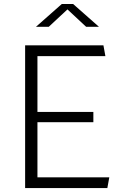

<svg xmlns="http://www.w3.org/2000/svg" viewBox="-20 -962 660 982"><path d="M108.5 0H529L539 -55H171.5V-337H457.5V-389.5H171.5V-675H519L509 -730H108.5ZM164 -825H229.5L325 -914L420.5 -825H486L354 -941.5H296Z"/></svg>

Font: Monaspace Krypton ExtraLight
Style: Regular
Weight: 200
Designer: Riley Cran & the Lettermatic Team
Foundry: Lettermatic
Version: Version 1.101 (Monaspace Krypton)